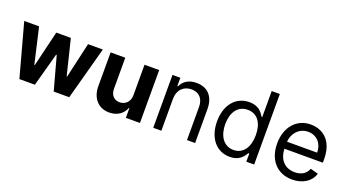

<svg xmlns="http://www.w3.org/2000/svg" viewBox="-54 -1288 3367 1861"><g transform="rotate(20 1630.0 -357.5)"><path d="M19.5 -545.5H172.6L257.1 -179H262.1L350.1 -545.5H500.4L589.8 -181.1H594.5L677.6 -545.5H830.3L682.2 0H522L428.3 -343H421.5L327.8 0H168Z M1260.3 -545.5H1411.6V0H1266.3V-99.1H1260.7Q1251.4 -75.3 1236 -55.6Q1220.5 -35.9 1199.6 -22Q1178.6 -8.2 1152.3 -0.5Q1126.1 7.1 1095.2 7.1Q1054 7.1 1020.1 -7.1Q986.2 -21.3 961.8 -47.8Q937.5 -74.2 924 -112.2Q910.5 -150.2 910.5 -198.2V-545.5H1061.8V-225.1Q1061.8 -201 1068.5 -181.6Q1075.3 -162.3 1087.7 -148.8Q1100.1 -135.3 1117.5 -128Q1134.9 -120.7 1156.2 -120.7Q1176.5 -120.7 1195.5 -127.8Q1214.5 -134.9 1228.9 -149Q1243.3 -163 1251.8 -183.9Q1260.3 -204.9 1260.3 -232.2Z M1632.5 0H1548.7V-545.5H1629.6V-460.2H1636.7Q1646.3 -481.2 1660.9 -498Q1675.4 -514.9 1695.1 -527.2Q1714.8 -539.4 1739.9 -546Q1764.9 -552.6 1795.8 -552.6Q1837.4 -552.6 1871.3 -540Q1905.2 -527.3 1929.5 -501.8Q1953.8 -476.2 1967.2 -437.5Q1980.5 -398.8 1980.5 -346.6V0H1896.7V-340.9Q1896.7 -372.9 1888.1 -398.3Q1879.6 -423.7 1863.5 -441.2Q1847.3 -458.8 1824 -468Q1800.8 -477.3 1771.7 -477.3Q1741.5 -477.3 1716.1 -467.3Q1690.7 -457.4 1672.1 -438.4Q1653.4 -419.4 1642.9 -391.7Q1632.5 -364 1632.5 -328.1Z M2339.8 11.4Q2288.7 11.4 2246.1 -8.5Q2203.5 -28.4 2172.9 -65.2Q2142.4 -101.9 2125.4 -154.1Q2108.3 -206.3 2108.3 -271.3Q2108.3 -335.9 2125.4 -387.8Q2142.4 -439.6 2173.1 -476.4Q2203.8 -513.1 2246.8 -532.8Q2289.8 -552.6 2341.3 -552.6Q2367.9 -552.6 2388.7 -547.6Q2409.4 -542.6 2425.4 -534.6Q2441.4 -526.6 2453.1 -516.3Q2464.8 -506 2473.5 -495.7Q2482.2 -485.4 2488.3 -475.7Q2494.3 -465.9 2498.9 -458.8H2506V-727.3H2589.8V0H2508.9V-83.8H2498.9Q2494.3 -76.3 2488.1 -66.4Q2481.9 -56.5 2472.8 -45.8Q2463.8 -35.2 2451.9 -25Q2440 -14.9 2423.8 -6.7Q2407.7 1.4 2386.9 6.4Q2366.1 11.4 2339.8 11.4ZM2351.2 -63.9Q2389.2 -63.9 2418.3 -79.2Q2447.4 -94.5 2467.2 -122Q2486.9 -149.5 2497.2 -188Q2507.5 -226.6 2507.5 -272.7Q2507.5 -318.5 2497.5 -356.2Q2487.6 -393.8 2467.9 -420.8Q2448.2 -447.8 2418.9 -462.5Q2389.6 -477.3 2351.2 -477.3Q2311.4 -477.3 2281.4 -461.5Q2251.4 -445.7 2231.7 -418.1Q2212 -390.6 2202.1 -353.3Q2192.1 -316.1 2192.1 -272.7Q2192.1 -229 2202.2 -191.1Q2212.4 -153.1 2232.2 -124.8Q2252.1 -96.6 2282 -80.3Q2311.8 -63.9 2351.2 -63.9Z M2983.3 11.4Q2924.4 11.4 2877.1 -8.9Q2829.9 -29.1 2797.1 -65.9Q2764.2 -102.6 2746.6 -154.1Q2729 -205.6 2729 -268.5Q2729 -331.3 2746.6 -383.5Q2764.2 -435.7 2796.5 -473.4Q2828.8 -511 2874.1 -531.8Q2919.4 -552.6 2974.8 -552.6Q3003.2 -552.6 3031.6 -546.5Q3060 -540.5 3086.1 -527Q3112.2 -513.5 3134.6 -492.4Q3157 -471.2 3173.7 -440.9Q3190.3 -410.5 3199.8 -370.6Q3209.2 -330.6 3209.2 -279.8V-244.3H2813.2Q2814.6 -200.6 2827.6 -166.9Q2840.6 -133.2 2862.9 -110.3Q2885.3 -87.4 2915.8 -75.6Q2946.4 -63.9 2983.3 -63.9Q3032.7 -63.9 3068.2 -85.2Q3103.7 -106.5 3119.7 -149.1L3200.6 -126.4Q3191.1 -95.5 3171.5 -70.1Q3152 -44.7 3123.9 -26.6Q3095.9 -8.5 3060.4 1.4Q3024.9 11.4 2983.3 11.4ZM3123.9 -316.8Q3123.9 -351.6 3113.5 -380.9Q3103 -410.2 3083.5 -431.6Q3063.9 -453.1 3036.4 -465.2Q3008.9 -477.3 2974.8 -477.3Q2938.9 -477.3 2910 -464.1Q2881 -451 2860.3 -428.8Q2839.5 -406.6 2827.4 -377.7Q2815.3 -348.7 2813.2 -316.8Z"/></g></svg>

Font: Fast_Sans
Style: Regular
Weight: 400
Designer: Rasmus Andersson
Foundry: rsms
Version: Version 3.018;git-588b23468